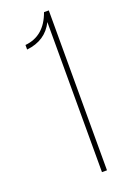

<svg xmlns="http://www.w3.org/2000/svg" viewBox="-138 -746 515 791"><g transform="rotate(-20 119.0 -350.5)"><path d="M165 0V-658Q131 -589 48 -580V-600Q133 -608 166 -701H187V0Z"/></g></svg>

Font: Bebas Neue Light
Style: Regular
Weight: 300
Designer: Ryoichi Tsunekawa
Foundry: Ryoichi Tsunekawa
Version: Version 001.003; ttfautohint (v1.5.65-e2d9)